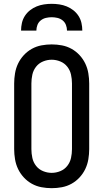

<svg xmlns="http://www.w3.org/2000/svg" viewBox="-20 -975 540 1003"><path d="M250 8Q223 8 196.5 3Q170 -2 146.5 -15Q123 -28 104.5 -48Q86 -68 74.5 -92Q63 -116 58.5 -143Q54 -170 54 -196V-539Q54 -565 58.5 -592Q63 -619 74.5 -643Q86 -667 104.5 -687Q123 -707 146.5 -720Q170 -733 196.5 -738Q223 -743 250 -743Q277 -743 303.5 -738Q330 -733 353.5 -720Q377 -707 395.5 -687Q414 -667 425.5 -643Q437 -619 441.5 -592Q446 -565 446 -539V-196Q446 -170 441.5 -143Q437 -116 425.5 -92Q414 -68 395.5 -48Q377 -28 353.5 -15Q330 -2 303.5 3Q277 8 250 8ZM250 -72Q273 -72 295 -81Q317 -90 331.5 -108.5Q346 -127 351 -150Q356 -173 356 -196V-539Q356 -562 351 -585Q346 -608 331.5 -626.5Q317 -645 295 -654Q273 -663 250 -663Q227 -663 205 -654Q183 -645 168.5 -626.5Q154 -608 149 -585Q144 -562 144 -539V-196Q144 -173 149 -150Q154 -127 168.5 -108.5Q183 -90 205 -81Q227 -72 250 -72ZM90 -815Q90 -835 94.5 -855Q99 -875 110 -892Q121 -909 137 -921.5Q153 -934 171.5 -941.5Q190 -949 210 -952Q230 -955 250 -955Q270 -955 290 -952Q310 -949 328.5 -941.5Q347 -934 363 -921.5Q379 -909 390 -892Q401 -875 405.5 -855Q410 -835 410 -815H330Q330 -830 324.5 -844.5Q319 -859 307 -868.5Q295 -878 280 -881.5Q265 -885 250 -885Q235 -885 220 -881.5Q205 -878 193 -868.5Q181 -859 175.5 -844.5Q170 -830 170 -815Z"/></svg>

Font: Iosevka Curly Medium
Style: Regular
Weight: 500
Monospace: yes
Designer: Belleve Invis
Foundry: Belleve Invis
Version: Version 22.1.2; ttfautohint (v1.8.4)